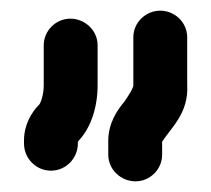

<svg xmlns="http://www.w3.org/2000/svg" viewBox="-20 -705 396 360"><path d="M126 -436V-438.6C126.3 -439.1 126.8 -439.9 127.8 -441.5C151 -466.4 163 -504.9 163 -545V-620C163 -648.8 138.5 -670 112 -670C84.6 -670 62 -647.4 62 -620V-545C62 -527 56.1 -511.4 53.3 -508.7C39.1 -494.5 25 -470.6 25 -442V-436C25 -408.4 47.1 -385 75.5 -385C103.9 -385 126 -408.4 126 -436ZM331 -545.9V-635C331 -663 307.7 -685 280.5 -685C253.3 -685 230 -663 230 -635V-544C230 -542.5 226.1 -533.7 220.2 -524.9L213 -514.1C200.4 -499.2 183 -474.7 183 -441V-415C183 -386.2 207.5 -365 234 -365C261.4 -365 284 -387.6 284 -415V-439.3C300.8 -465.6 334.2 -493.1 331 -545.9Z"/></svg>

Font: NumbBunny
Style: Bk
Weight: 400
Designer: Robert Jablonski
Foundry: Cannot Into Space Fonts
Version: Version 1.0